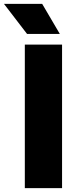

<svg xmlns="http://www.w3.org/2000/svg" viewBox="-68 -970 400 990"><path d="M60 0V-740H252V0ZM71.5 -795 -47.5 -950H149.5L240.5 -795Z"/></svg>

Font: Encode Sans SC Condensed Thin ExtraBold
Style: Regular
Weight: 800
Version: Version 3.002